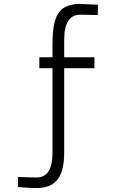

<svg xmlns="http://www.w3.org/2000/svg" viewBox="-20 -701 570 966"><path d="M303 66V-358H455V-413H303V-501C303 -588 332 -627 384 -627C415 -627 472 -625 472 -625L473 -677C473 -677 421 -680 386 -681C372 -682 359 -681 347 -678C268 -665 244 -606 244 -474V-413H178V-358H244V66C244 161 212 192 162 192C134 192 72 189 71 189L70 240C70 240 127 245 162 245C251 245 303 202 303 66Z"/></svg>

Font: TitilliumText22L
Style: 250 wt
Weight: 300
Designer: Campivisivi
Foundry: Campivisivi
Version: 1.000